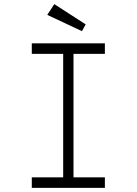

<svg xmlns="http://www.w3.org/2000/svg" viewBox="-20 -910 663 930"><path d="M134 0V-51H286V-649H134V-700H488V-649H336V-51H488V0ZM377 -759 209 -838 243 -890 395 -792Z"/></svg>

Font: Lexend Giga ExtraLight
Style: Regular
Weight: 250
Version: Version 1.007